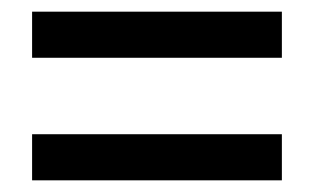

<svg xmlns="http://www.w3.org/2000/svg" viewBox="-20 -489 538 329"><path d="M35 -469H463V-390H35ZM35 -259H463V-180H35Z"/></svg>

Font: Montserrat-Arabic
Style: Regular
Weight: 400
Designer: Mohamed Gaber
Foundry: Kief Type Foundry
Version: Version 5.008;PS 005.008;hotconv 1.0.88;makeotf.lib2.5.64775